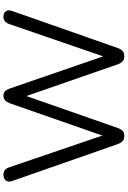

<svg xmlns="http://www.w3.org/2000/svg" viewBox="171 -924 759 1142"><g transform="rotate(-90 551.0 -352.5)"><path d="M314 7Q295.5 7 284.2 -2.5Q273 -12 265.5 -32L45.5 -661Q38 -682.5 48.5 -697.2Q59 -712 83 -712Q101 -712 111.2 -703.5Q121.5 -695 128 -676L333.5 -73H298.5L508 -673.5Q515.5 -693 525.8 -702.5Q536 -712 553 -712Q570 -712 579.8 -702.5Q589.5 -693 596.5 -673L803 -73H771.5L979 -676Q985 -694 995.5 -703Q1006 -712 1024 -712Q1045.5 -712 1055.5 -697.5Q1065.5 -683 1057.5 -661L836.5 -31.5Q829.5 -12 818.5 -2.5Q807.5 7 788.5 7Q769.5 7 758.5 -2.5Q747.5 -12 740 -32L540.5 -606.5H562L361 -31.5Q354 -12 343.5 -2.5Q333 7 314 7Z"/></g></svg>

Font: Nunito ExtraLight
Style: Regular
Weight: 200
Designer: Vernon Adams
Foundry: Vernon Adams
Version: Version 3.602;April 4, 2023;FontCreator 14.0.0.2856 64-bit